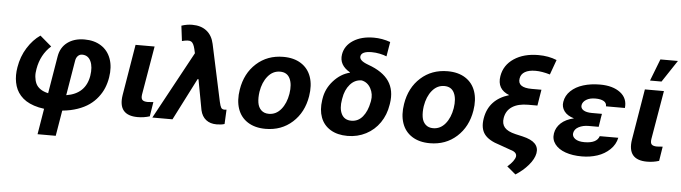

<svg xmlns="http://www.w3.org/2000/svg" viewBox="-55 -1029 5233 1476"><g transform="rotate(5 2561.5 -291.0)"><path d="M268.1 204.5 301.1 5.3Q258.2 0 222.7 -11.9Q187.1 -23.8 161.2 -40.3Q135.3 -56.8 116.3 -78.5Q97.3 -100.1 85.9 -124.6Q74.6 -149.1 69.1 -177.4Q63.6 -205.6 63.7 -234.6Q63.9 -263.5 69.2 -295.1Q83.1 -379.3 125.5 -446.7Q168 -514.2 224.4 -552.6L313.6 -476.6Q235.8 -407 216.3 -295.1Q209.9 -262.8 212.7 -233.7Q215.6 -204.5 226.2 -181.5Q236.9 -158.4 261 -141.5Q285.2 -124.6 321.7 -116.5L369.7 -404.5Q381.4 -474.8 433.4 -513.7Q485.4 -552.6 565.3 -552.6Q640.6 -552.6 693.7 -518.5Q746.8 -484.4 769.2 -421.7Q791.5 -359 778.1 -277.7Q771 -234.7 755.5 -196.7Q740.1 -158.7 712.7 -123.6Q685.4 -88.4 648.1 -62Q610.8 -35.5 558.1 -17.2Q505.3 1.1 441.4 7.1L408.4 204.5ZM461.6 -113.6Q609 -137.1 632.8 -277.7Q643.8 -346.9 623.4 -390.8Q603 -434.7 556.8 -434.7Q537.3 -434.7 523.6 -420.5Q509.9 -406.2 506.4 -382.8Z M958.8 -545.5H1105.8L1041.9 -170.8Q1036.9 -139.6 1048.7 -127.8Q1060.4 -116.1 1090.2 -116.1Q1102.3 -116.1 1133.5 -119L1115.8 -7.8Q1071.4 6.4 1023.1 6.4Q868.3 6.4 893.5 -152.7Z M1632.1 9.2Q1582.7 9.2 1550.6 -16Q1518.5 -41.2 1507.5 -89.1L1463.8 -324.6H1457L1291.5 0H1136L1419 -521L1411.6 -553.3Q1400.9 -598.7 1381.4 -609Q1361.9 -619.3 1311.4 -605.8L1296.9 -723Q1338.8 -737.2 1380 -737.2Q1447.8 -737.2 1491.1 -703.1Q1534.4 -669 1548.3 -604.4L1642.4 -166.2Q1649.9 -132.5 1657.5 -120.6Q1665.1 -108.7 1683.6 -108.7Q1686.4 -108.7 1692.3 -109.4Q1698.2 -110.1 1698.9 -110.1L1693.5 1.1Q1668.3 9.2 1632.1 9.2Z M2009.9 10.7Q1927.9 10.7 1872.3 -24.9Q1816.8 -60.4 1794.9 -124.6Q1773.1 -188.9 1786.9 -273.1Q1807.2 -399.5 1891.9 -476Q1976.6 -552.6 2099.4 -552.6Q2181.5 -552.6 2236.9 -517Q2292.3 -481.5 2314.3 -417.3Q2336.3 -353 2322.4 -268.5Q2301.8 -142.4 2217.2 -65.9Q2132.5 10.7 2009.9 10.7ZM2025.2 -106.5Q2081 -106.5 2119.3 -152.9Q2157.7 -199.2 2170.1 -273.8Q2181.8 -347.3 2160 -392.2Q2138.1 -437.1 2084.2 -437.1Q2028.4 -437.1 1989.9 -390.4Q1951.3 -343.8 1939.3 -269.2Q1932.5 -221.6 1938.2 -185.4Q1943.9 -149.1 1966.4 -127.8Q1989 -106.5 2025.2 -106.5Z M2546.2 -610.8Q2557.5 -679 2620.6 -719.6Q2683.6 -760.3 2779.5 -760.3Q2843 -760.3 2907 -737.9L2888.1 -625.4Q2866.5 -634.6 2835.2 -641.2Q2804 -647.7 2772.7 -647.7Q2694.2 -647.7 2688.2 -608.7Q2685.7 -593 2700.3 -578.3Q2714.8 -563.6 2754.3 -549Q2868.6 -508.2 2915.5 -438.6Q2962.4 -369 2946.4 -267L2944.6 -256.4Q2932.5 -178.6 2891 -118.1Q2849.4 -57.5 2784.6 -23.8Q2719.8 9.9 2642.4 9.9Q2563.9 9.9 2510.5 -22.7Q2457 -55.4 2435.4 -113.5Q2413.7 -171.5 2425.1 -247.5L2426.8 -258.5Q2438.6 -336.6 2493.6 -397.7Q2548.7 -458.8 2619 -475.9V-478.7Q2532.7 -528.1 2546.2 -610.8ZM2577.8 -273.8 2576.3 -265.6Q2563.9 -195.7 2586.1 -152.3Q2608.3 -109 2661.9 -109Q2714.1 -109 2749.1 -151.3Q2784.1 -193.5 2797.6 -264.9L2799.4 -273.8Q2808.9 -326.7 2784.6 -371.1Q2760.3 -415.5 2714.5 -424.7Q2661.6 -424.7 2624.8 -382.3Q2588.1 -339.8 2577.8 -273.8Z M3277.7 10.7Q3195.7 10.7 3140.1 -24.9Q3084.5 -60.4 3062.7 -124.6Q3040.8 -188.9 3054.7 -273.1Q3074.9 -399.5 3159.6 -476Q3244.3 -552.6 3367.2 -552.6Q3449.2 -552.6 3504.6 -517Q3560 -481.5 3582 -417.3Q3604 -353 3590.2 -268.5Q3569.6 -142.4 3484.9 -65.9Q3400.2 10.7 3277.7 10.7ZM3293 -106.5Q3348.7 -106.5 3387.1 -152.9Q3425.4 -199.2 3437.9 -273.8Q3449.6 -347.3 3427.7 -392.2Q3405.9 -437.1 3351.9 -437.1Q3296.2 -437.1 3257.6 -390.4Q3219.1 -343.8 3207 -269.2Q3200.3 -221.6 3206 -185.4Q3211.6 -149.1 3234.2 -127.8Q3256.7 -106.5 3293 -106.5Z M4193.2 -711.3 4151.6 -596.2Q4088.4 -614.7 4040.1 -614.7Q3988.3 -614.7 3958.1 -597.1Q3927.9 -579.5 3922.6 -546.2Q3916.2 -509.6 3941.4 -491.7Q3966.6 -473.7 4022 -473.7H4097.3L4089.1 -424.4L4077.1 -349.8H4005.7Q3928.3 -349.8 3882.5 -319.8Q3836.6 -289.8 3827.1 -232.2Q3819.6 -186.8 3843.6 -158.7Q3867.5 -130.7 3927.9 -116.5L3983.7 -103.7Q4052.6 -87.7 4081 -57.7Q4109.4 -27.7 4101.6 16.3Q4093.4 60.7 4052.7 108.5Q4012.1 156.2 3954.5 192.5L3887.1 136Q3913.7 113.6 3929 92.5Q3944.2 71.4 3947.1 56.1Q3952.4 21.7 3900.6 7.5L3816.1 -22.7Q3728.3 -48.7 3695 -93.9Q3661.6 -139.2 3674.4 -215.9Q3698.9 -364 3854 -410.9Q3756.7 -448.2 3773.8 -551.1Q3788 -636.7 3863.3 -687Q3938.6 -737.2 4051.5 -737.2Q4130 -737.2 4193.2 -711.3Z M4365.4 -276.3Q4312.9 -291.5 4289.4 -324Q4266 -356.5 4272.7 -395.6Q4280.5 -445 4318.2 -480.8Q4355.8 -516.7 4413.7 -534.6Q4471.6 -552.6 4543.3 -552.6Q4641.7 -552.6 4699.4 -508.9Q4757.1 -465.2 4748.6 -389.9H4602.6Q4604 -416.2 4581.1 -429.3Q4558.2 -442.5 4517 -442.5Q4473.4 -442.5 4446.4 -425.6Q4419.4 -408.7 4414.8 -383.5Q4410.9 -358.7 4433.4 -344.1Q4456 -329.5 4499.6 -329.5H4576.7L4569.2 -285.9H4569.6L4560.4 -228H4483Q4440 -228 4407.3 -211.3Q4374.6 -194.6 4369 -163Q4365.1 -136.7 4389.4 -118.8Q4413.7 -100.9 4461.3 -100.9Q4556.5 -100.9 4574.9 -157.3H4718Q4707 -104.4 4666.5 -65.7Q4626.1 -27 4570.1 -8.5Q4514.2 9.9 4450.3 9.9Q4378.6 9.9 4324.2 -9.2Q4269.9 -28.4 4242.2 -64.8Q4214.5 -101.2 4222.3 -148.4Q4229.8 -194.2 4266 -228Q4302.2 -261.7 4365.4 -276.3Z M4889.2 -545.5H5036.2L4972.3 -170.8Q4967.3 -139.6 4979 -127.8Q4990.8 -116.1 5020.6 -116.1Q5032.7 -116.1 5063.9 -119L5046.2 -7.8Q5001.8 6.4 4953.5 6.4Q4798.7 6.4 4823.9 -152.7ZM4922.6 -616.8 4987.9 -785.5H5123.2L5011.4 -616.8Z"/></g></svg>

Font: Karasuma Gothic
Style: Bold Italic
Weight: 700
Italic angle: 9.39998°
Designer: Rasmus Andersson / Ryoko Nishizuka
Foundry: Genbu
Version: Version 1.00